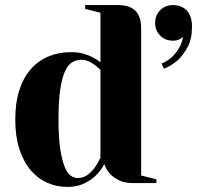

<svg xmlns="http://www.w3.org/2000/svg" viewBox="-20 -720 800 755"><path d="M40 0ZM375 -445Q364 -456 352 -465Q341 -473 328 -479Q315 -485 300 -485Q281 -485 264.5 -475.5Q248 -466 236 -440.5Q224 -415 217 -369Q210 -323 210 -250Q210 -179 217 -134Q224 -89 234.5 -63.5Q245 -38 258.5 -29Q272 -20 285 -20Q308 -20 324.5 -32.5Q341 -45 352 -60Q365 -78 375 -100ZM445 -700Q535 -700 535 -610V-30L595 -15V0H505Q469 0 447 -11.5Q425 -23 412 -37Q397 -54 390 -75Q377 -49 357 -30Q340 -13 312 1Q284 15 245 15Q202 15 164.5 -2Q127 -19 99.5 -52Q72 -85 56 -134.5Q40 -184 40 -250Q40 -316 56 -365.5Q72 -415 101 -448Q130 -481 170.5 -498Q211 -515 260 -515Q286 -515 307.5 -509Q329 -503 344 -495Q362 -486 375 -475V-670L315 -685V-700ZM615 -470Q635 -478 652 -492Q666 -504 680 -524.5Q694 -545 700 -575Q695 -571 689 -567Q677 -560 660 -560Q630 -560 610 -580Q590 -600 590 -630Q590 -660 610 -680Q630 -700 660 -700Q694 -700 714.5 -678.5Q735 -657 735 -615Q735 -566 717.5 -534.5Q700 -503 680 -484Q655 -462 625 -450Z"/></svg>

Font: Yeseva One
Style: Regular
Weight: 400
Designer: Jovanny Lemonad
Foundry: Jovanny Lemonad
Version: Version 2.001; ttfautohint (v0.91) -l 8 -r 50 -G 200 -x 0 -w